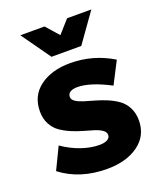

<svg xmlns="http://www.w3.org/2000/svg" viewBox="-142 -854 801 953"><g transform="rotate(-20 258.5 -377.5)"><path d="M346.2 -609.9H189L80.1 -763.2H208L267.1 -695.8L327.1 -763.2H455.1ZM206.1 -391.1Q206.1 -377 221.7 -366.5Q237.3 -356 262.2 -348.1Q287.1 -340.3 317.4 -332Q347.7 -323.7 377.9 -311Q408.2 -298.3 433.1 -280.8Q458 -263.2 473.4 -233.6Q488.8 -204.1 488.8 -166Q488.8 -85 425 -38.6Q361.3 7.8 259.8 7.8Q115.7 7.8 16.1 -68.8L71.8 -184.1Q118.2 -151.9 168.5 -134.5Q218.8 -117.2 264.2 -117.2Q290 -117.2 305.4 -125.5Q320.8 -133.8 320.8 -149.9Q320.8 -164.6 305.4 -175.5Q290 -186.5 265.4 -194.3Q240.7 -202.1 211.2 -210.2Q181.6 -218.3 151.9 -231Q122.1 -243.7 97.4 -260.7Q72.8 -277.8 57.4 -306.9Q42 -335.9 42 -374Q42 -456.5 104 -502.7Q166 -548.8 264.2 -548.8Q384.8 -548.8 488.8 -485.8L429.2 -370.1Q325.2 -424.8 256.8 -424.8Q233.4 -424.8 219.7 -416.3Q206.1 -407.7 206.1 -391.1Z"/></g></svg>

Font: Montserrat-Arabic
Style: Bold
Weight: 700
Designer: Mohamed Gaber
Foundry: Kief Type Foundry
Version: Version 5.008;PS 005.008;hotconv 1.0.88;makeotf.lib2.5.64775